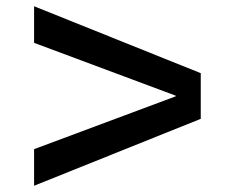

<svg xmlns="http://www.w3.org/2000/svg" viewBox="-20 -597 721 614"><path d="M89 -460V-577L622 -363V-217L89 -3V-120L542 -289V-291Z"/></svg>

Font: Mplus 1p Bold
Style: Bold
Weight: 700
Version: Version 1.061